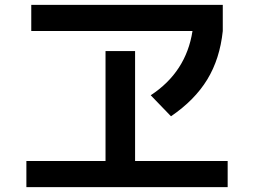

<svg xmlns="http://www.w3.org/2000/svg" viewBox="-20 -753 1040 786"><path d="M88 -94H412V-544H533V-94H912V13H88ZM108 -733H892V-626Q880 -512 828.5 -427.5Q777 -343 680 -277L597 -363Q742 -458 768 -626H108Z"/></svg>

Font: Enso SemiBold
Style: Regular
Weight: 600
Designer: Coji Morishita
Foundry: UNDERFOREST DESIGN
Version: Version 1.000